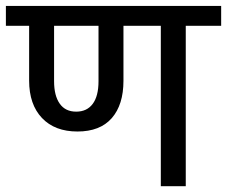

<svg xmlns="http://www.w3.org/2000/svg" viewBox="-35 -645 786 665"><path d="M306.2 -363.8V-555.7H152.3V-363.8Q152.3 -313.5 171.9 -285.9Q191.4 -258.3 228.8 -258.3Q266.1 -258.3 286.1 -285.2Q306.2 -312 306.2 -363.8ZM522 0V-555.7H392.6V-365.2Q392.6 -282.2 352.1 -235.8Q311.5 -189.5 233.2 -189.5Q154.8 -189.5 110.4 -236.3Q65.9 -283.2 65.9 -365.7V-555.7H-14.6V-624.5H731V-555.7H608.4V0Z"/></svg>

Font: Yantramanav
Style: Regular
Weight: 400
Version: Version 1.000;PS 1.0;hotconv 1.0.72;makeotf.lib2.5.5900; ttf